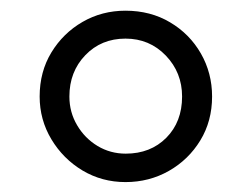

<svg xmlns="http://www.w3.org/2000/svg" viewBox="-20 -818 482 368"><path d="M220.5 -469Q175.5 -469 138.2 -491.2Q101 -513.5 78.5 -551Q56 -588.5 56 -633Q56 -680.5 78.5 -717.5Q101 -754.5 138.2 -776Q175.5 -797.5 220.5 -797.5Q268.5 -797.5 306 -775.2Q343.5 -753 365 -715.5Q386.5 -678 386.5 -633Q386.5 -586 364 -549Q341.5 -512 303.8 -490.5Q266 -469 220.5 -469ZM221 -523.5Q268.5 -523.5 298.8 -554Q329 -584.5 329 -633Q329 -679 297.8 -711.5Q266.5 -744 220.5 -744Q174 -744 143.5 -712.2Q113 -680.5 113 -633Q113 -603 127.8 -578Q142.5 -553 167 -538.2Q191.5 -523.5 221 -523.5Z"/></svg>

Font: Merriweather 28pt Light
Style: Regular
Weight: 300
Version: Version 2.100